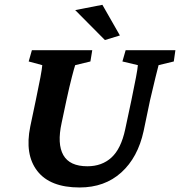

<svg xmlns="http://www.w3.org/2000/svg" viewBox="-20 -786 764 814"><path d="M115.2 -573.2H371.1L363.3 -525.4L298.8 -509.8Q294.9 -499 284.7 -459.5Q274.4 -419.9 261.7 -361.3L241.2 -264.6Q221.7 -175.8 248.5 -128.4Q275.4 -81.1 350.6 -81.1Q412.1 -81.1 452.6 -118.2Q493.2 -155.3 510.7 -237.3L537.1 -361.3Q549.8 -421.9 556.6 -458.5Q563.5 -495.1 564.5 -509.8L499 -525.4L512.7 -573.2H723.6L716.8 -525.4L652.3 -509.8Q648.4 -496.1 639.2 -458Q629.9 -419.9 616.2 -361.3L588.9 -230.5Q564.5 -118.2 494.1 -54.7Q423.8 8.8 317.4 8.8Q192.4 8.8 138.2 -61Q84 -130.9 108.4 -250L131.8 -361.3Q144.5 -421.9 151.4 -458.5Q158.2 -495.1 159.2 -509.8L101.6 -525.4ZM424.8 -616.2 298.8 -743.2 414.1 -765.6 488.3 -635.7Z"/></svg>

Font: Crimson Pro
Style: Bold Italic
Weight: 700
Italic angle: -12°
Designer: Jacques Le Bailly
Foundry: Baron von Fonthausen
Version: Version 1.003